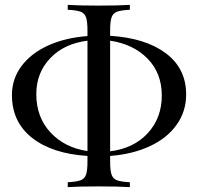

<svg xmlns="http://www.w3.org/2000/svg" viewBox="-20 -698 813 788"><path d="M432 -58V-36Q432 2 438 19Q444 36 460.5 42Q477 48 513 50V70Q466 67 386 67Q300 67 258 70V50Q294 48 310.5 42Q327 36 333 19Q339 2 339 -36V-58Q195 -67 112 -132Q29 -197 29 -308Q29 -374 68 -426.5Q107 -479 177 -511Q247 -543 339 -550V-572Q339 -610 333 -627Q327 -644 310.5 -650Q294 -656 258 -658V-678Q300 -675 386 -675Q467 -675 513 -678V-658Q477 -656 460.5 -650Q444 -644 438 -627Q432 -610 432 -572V-551Q577 -542 660.5 -479.5Q744 -417 744 -310Q744 -241 705 -186Q666 -131 595 -98Q524 -65 432 -58ZM339 -78V-531Q243 -519 186 -459Q129 -399 129 -312Q129 -217 187 -154.5Q245 -92 339 -78ZM432 -531V-77Q529 -89 586.5 -151.5Q644 -214 644 -306Q644 -398 585.5 -457.5Q527 -517 432 -531Z"/></svg>

Font: Playfair Display SC
Style: Regular
Weight: 400
Designer: Claus Eggers Sørensen
Foundry: Claus Eggers Sørensen
Version: Version 1.200; ttfautohint (v1.6)